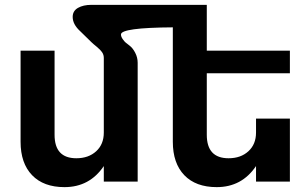

<svg xmlns="http://www.w3.org/2000/svg" viewBox="-20 -749 1266 792"><path d="M874 22.9Q787.6 22.9 740.2 -26.4Q692.9 -75.7 692.9 -164.1V-636.2Q479 -634.8 479 -606.9Q479 -597.7 486.3 -587.4Q493.7 -577.1 498.3 -573.5Q502.9 -569.8 514.2 -561Q527.8 -550.8 537.8 -531.2Q547.9 -511.7 547.9 -490.2V0H408.2V-64Q349.6 22.9 246.1 22.9Q159.7 22.9 112.3 -26.4Q64.9 -75.7 64.9 -164.1V-540H205.1V-192.9Q205.1 -96.2 294.9 -96.2Q345.2 -96.2 376.7 -125Q408.2 -153.8 408.2 -202.1V-509.8Q408.2 -522.5 401.9 -532.2Q394 -543.9 378.9 -556.2Q364.3 -567.9 356.9 -575.2L311 -620.1Q279.8 -648.4 279.8 -679.2Q279.8 -704.1 301.8 -716.6Q323.7 -729 356.9 -729H833V-540H1175.8V-446.8H833V-192.9Q833 -96.2 922.9 -96.2Q973.1 -96.2 1004.6 -125Q1036.1 -153.8 1036.1 -202.1V-259.8H1175.8V0H1036.1V-64Q977.5 22.9 874 22.9Z"/></svg>

Font: Miedinger*
Style: Bold
Weight: 700
Version: Version 001.000